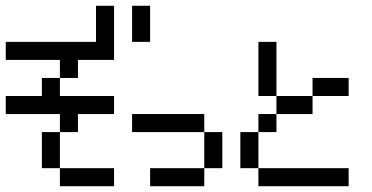

<svg xmlns="http://www.w3.org/2000/svg" viewBox="-20 -645 1290 665"><path d="M187.5 0V-62.5H250V0ZM250 0V-62.5H312.5V0ZM312.5 0V-62.5H375V0ZM125 -62.5V-125H187.5V-62.5ZM125 -125V-187.5H187.5V-125ZM187.5 -187.5V-250H250V-187.5ZM0 -250V-312.5H62.5V-250ZM62.5 -250V-312.5H125V-250ZM125 -250V-312.5H187.5V-250ZM187.5 -250V-312.5H250V-250ZM250 -250V-312.5H312.5V-250ZM312.5 -250V-312.5H375V-250ZM125 -312.5V-375H187.5V-312.5ZM187.5 -375V-437.5H250V-375ZM0 -437.5V-500H62.5V-437.5ZM62.5 -437.5V-500H125V-437.5ZM125 -437.5V-500H187.5V-437.5ZM187.5 -437.5V-500H250V-437.5ZM250 -437.5V-500H312.5V-437.5ZM312.5 -437.5V-500H375V-437.5ZM312.5 -562.5V-625H375V-562.5ZM312.5 -500V-562.5H375V-500ZM437.5 -562.5V-625H500V-562.5ZM437.5 -500V-562.5H500V-500Z M437.5 -187.5V-250H500V-187.5ZM500 -187.5V-250H562.5V-187.5ZM562.5 -187.5V-250H625V-187.5ZM625 -187.5V-250H687.5V-187.5ZM687.5 -125V-187.5H750V-125ZM687.5 -62.5V-125H750V-62.5ZM625 0V-62.5H687.5V0ZM562.5 0V-62.5H625V0ZM500 0V-62.5H562.5V0Z M812.5 -125V-187.5H875V-125ZM812.5 -62.5V-125H875V-62.5ZM875 0V-62.5H937.5V0ZM937.5 0V-62.5H1000V0ZM1000 0V-62.5H1062.5V0ZM1062.5 0V-62.5H1125V0ZM1125 0V-62.5H1187.5V0ZM875 -187.5V-250H937.5V-187.5ZM937.5 -250V-312.5H1000V-250ZM1000 -250V-312.5H1062.5V-250ZM1062.5 -312.5V-375H1125V-312.5ZM1125 -312.5V-375H1187.5V-312.5ZM875 -312.5V-375H937.5V-312.5ZM875 -375V-437.5H937.5V-375ZM875 -437.5V-500H937.5V-437.5Z"/></svg>

Font: AprilSans
Style: Regular
Weight: 400
Designer: typesprite
Version: Version 1.001;PS 001.001;hotconv 1.0.88;makeotf.lib2.5.64775